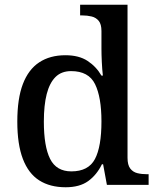

<svg xmlns="http://www.w3.org/2000/svg" viewBox="-20 -780 664 810"><path d="M257 10Q191 10 145.5 -19Q100 -48 76.5 -109.5Q53 -171 53 -267Q53 -364 76.5 -425.5Q100 -487 145.5 -517Q191 -547 256 -547Q313 -547 349.5 -523Q386 -499 408 -461H414Q411 -487 409.5 -518.5Q408 -550 408 -574V-649Q408 -678 396.5 -692Q385 -706 366.5 -710.5Q348 -715 326 -715H318V-760H518V-114Q518 -84 529.5 -69Q541 -54 559.5 -49.5Q578 -45 600 -45H607V0H431L415 -87H410Q388 -42 352 -16Q316 10 257 10ZM281 -57Q353 -57 380.5 -109Q408 -161 408 -268Q408 -370 381 -425Q354 -480 280 -480Q239 -480 214 -455Q189 -430 177 -383Q165 -336 165 -267Q165 -162 191.5 -109.5Q218 -57 281 -57Z"/></svg>

Font: Noto Serif Thai Medium
Style: Regular
Weight: 500
Version: Version 2.001